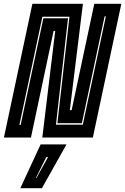

<svg xmlns="http://www.w3.org/2000/svg" viewBox="-40 -720 654 1005"><path d="M-19.5 0 129.5 -700H394L325.5 -143.5H335L453.5 -700H595L446 0H181.5L249 -558H240.5L122 0ZM61.5 -66H68L187 -624.5H316L253 -67.5H393.5L514 -634H507.5L388.5 -75H260.5L323.5 -632.5H182ZM66.5 265 172.5 36H308L179.5 265ZM147.5 212H150.5L211.5 102H202.5Z"/></svg>

Font: Tourney Condensed ExtraBold
Style: Italic
Weight: 800
Width: 3
Italic angle: -12°
Designer: Tyler Finck
Foundry: Etcetera Type Co
Version: Version 1.010; ttfautohint (v1.8.3)